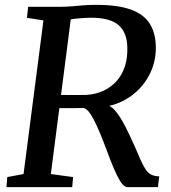

<svg xmlns="http://www.w3.org/2000/svg" viewBox="-20 -771 706 791"><path d="M6.5 0 10 -41.5 77 -54 159 -687 91 -697.5 96 -743H228Q253.5 -743 275.8 -745Q298 -747 322.2 -749Q346.5 -751 376.5 -751Q465.5 -751 519.2 -731.5Q573 -712 597.2 -673Q621.5 -634 622 -576Q622.5 -513.5 593.8 -459.8Q565 -406 513.5 -371Q462 -336 394.5 -329L416.5 -337Q433 -338.5 450.5 -319.5Q468 -300.5 484 -272.2Q500 -244 512.8 -216.2Q525.5 -188.5 533.5 -171.5Q548.5 -136.5 559.2 -112.2Q570 -88 580 -73Q590 -58 603 -51.5Q616 -45 636 -44.5L630.5 0H505Q495 0 484.5 -12Q474 -24 461.8 -48.8Q449.5 -73.5 434.5 -112.5Q421.5 -147 407.8 -183Q394 -219 380 -250Q366 -281 352.2 -301.8Q338.5 -322.5 325.5 -326Q323 -326 309.2 -325.8Q295.5 -325.5 276.8 -325.5Q258 -325.5 239.5 -325.5Q221 -325.5 210 -325.5L217 -380Q227.5 -380 245.5 -379.8Q263.5 -379.5 282.8 -379.5Q302 -379.5 316.8 -379.8Q331.5 -380 336 -380Q375.5 -382.5 407.2 -397.5Q439 -412.5 461.2 -438Q483.5 -463.5 494.8 -498.5Q506 -533.5 504.5 -577Q503 -638 468 -668Q433 -698 354 -698Q344.5 -698 323.8 -696.8Q303 -695.5 282.5 -693Q262 -690.5 253 -686L276 -726L189.5 -54L281 -41.5L277.5 0Z"/></svg>

Font: Merriweather Medium
Style: Italic
Weight: 500
Italic angle: -7.8°
Version: Version 2.101